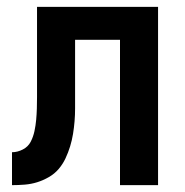

<svg xmlns="http://www.w3.org/2000/svg" viewBox="-20 -540 540 560"><path d="M15 0V-96Q31 -96 46.5 -104Q62 -112 69.5 -126.5Q77 -141 80.5 -157.5Q84 -174 85.5 -190.5Q87 -207 87.5 -223.5Q88 -240 88 -257V-520H441V0H330V-424H199V-261Q199 -242 199 -223.5Q199 -205 197.5 -186.5Q196 -168 193 -149.5Q190 -131 184.5 -113Q179 -95 171 -78Q163 -61 151 -47Q139 -33 122.5 -23.5Q106 -14 88.5 -8.5Q71 -3 52 -1.5Q33 0 15 0Z"/></svg>

Font: Iosevka Term Curly
Style: Bold
Weight: 700
Designer: Belleve Invis
Foundry: Belleve Invis
Version: Version 32.3.0